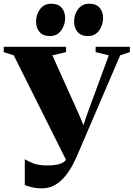

<svg xmlns="http://www.w3.org/2000/svg" viewBox="-40 -994 716 1030"><path d="M184 16.5Q155.5 16.5 132.2 10.8Q109 5 93 -1V-140Q109.5 -129.5 137.5 -118Q165.5 -106.5 215.5 -106.5Q244.5 -106.5 266.2 -110.8Q288 -115 302.8 -125.5Q317.5 -136 325.5 -155.5L326.5 -112L34 -697L-20 -714.5V-743H314.5V-714.5L241 -697L386.5 -373.5L418 -297.5L394 -281.5L424.5 -373.5L543.5 -697L473 -714.5V-743H656.5V-714.5L604.5 -697L373.5 -158.5Q363 -134.5 347 -104.5Q331 -74.5 308.2 -47Q285.5 -19.5 254.8 -1.5Q224 16.5 184 16.5ZM227 -800.5Q191.5 -800.5 172.5 -822Q153.5 -843.5 153.5 -878.5Q153.5 -917.5 175.5 -945.8Q197.5 -974 235 -974H236Q271.5 -974 290.5 -952.8Q309.5 -931.5 309.5 -896.5Q309.5 -860 287.8 -830.2Q266 -800.5 228 -800.5ZM431 -800.5Q395.5 -800.5 376.5 -822Q357.5 -843.5 357.5 -878.5Q357.5 -917.5 379.5 -945.8Q401.5 -974 438.5 -974H439.5Q475.5 -974 494.2 -952.8Q513 -931.5 513 -896.5Q513 -860 491.5 -830.2Q470 -800.5 432 -800.5Z"/></svg>

Font: Merriweather 120pt Black
Style: Regular
Weight: 900
Designer: Eben Sorkin
Foundry: Eben Sorkin
Version: Version 2.100